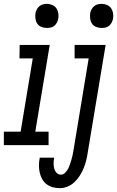

<svg xmlns="http://www.w3.org/2000/svg" viewBox="-52 -753 608 996"><path d="M191 -608Q176 -608 162.5 -613.5Q149 -619 141.5 -630Q134 -641 132 -655.5Q130 -670 132 -685Q134 -695 139 -704.5Q144 -714 152.5 -721Q161 -728 171.5 -730.5Q182 -733 192 -733Q206 -733 219.5 -727Q233 -721 240.5 -710Q248 -699 250.5 -684.5Q253 -670 250 -655Q248 -645 243 -635.5Q238 -626 229.5 -619Q221 -612 211 -610Q201 -608 191 -608ZM200 0H-32V-70H55L118 -450H49L50 -520H206L131 -70H200ZM474 -608Q460 -608 446.5 -613.5Q433 -619 425.5 -630Q418 -641 416 -655.5Q414 -670 416 -685Q418 -695 423 -704.5Q428 -714 436.5 -721Q445 -728 455 -730.5Q465 -733 475 -733Q490 -733 503.5 -727Q517 -721 524.5 -710Q532 -699 534.5 -684.5Q537 -670 534 -655Q532 -645 527 -635.5Q522 -626 513.5 -619Q505 -612 494.5 -610Q484 -608 474 -608ZM258 223Q239 223 221 218Q203 213 189 202Q175 191 166.5 175.5Q158 160 154 142Q150 124 150 105Q150 86 154 67V65H229V66Q226 80 226 94Q226 108 229 120.5Q232 133 241 143Q250 153 264 153Q276 153 286 143Q296 133 301.5 122Q307 111 311 99Q315 87 318.5 75.5Q322 64 324.5 52Q327 40 329 28L408 -450H335V-520H496L403 39Q400 60 395 80Q390 100 382 119.5Q374 139 362 158Q350 177 334 192Q318 207 298 215Q278 223 258 223Z"/></svg>

Font: Iosevka Oblique
Style: Regular
Weight: 400
Italic angle: -9°
Monospace: yes
Designer: Belleve Invis
Foundry: Belleve Invis
Version: Version 32.5.0; ttfautohint (v1.8.4)